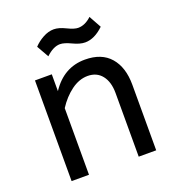

<svg xmlns="http://www.w3.org/2000/svg" viewBox="-131 -827 855 932"><g transform="rotate(-20 296.0 -361.0)"><path d="M167 -520V-433.1Q232.4 -532.2 341.8 -532.2Q427.7 -532.2 472.4 -480.5Q517.1 -428.7 517.1 -338.9V0H426.8V-329.1Q426.8 -386.2 400.4 -419.7Q374 -453.1 327.1 -453.1Q283.2 -453.1 241.9 -422.6Q200.7 -392.1 169.9 -344.2V0H80.1V-520ZM469.2 -655.8Q421.4 -609.9 373 -609.9Q346.2 -609.9 310.8 -627Q275.4 -644 253.9 -644Q219.2 -644 181.2 -607.9L146 -669.9Q166 -691.4 194.1 -706.8Q222.2 -722.2 250 -722.2Q275.9 -722.2 310.5 -705.1Q345.2 -688 365.2 -688Q400.9 -688 434.1 -719.2Z"/></g></svg>

Font: ABeeZee
Style: Regular
Weight: 400
Designer: Anja Meiners
Foundry: Anja Meiners
Version: Version 1.002